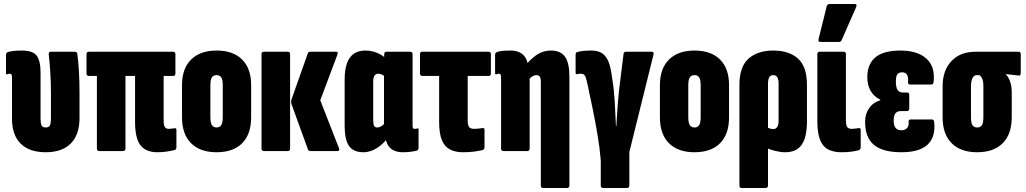

<svg xmlns="http://www.w3.org/2000/svg" viewBox="-20 -756 5136 961"><path d="M209 6Q127 6 83.5 -37Q40 -80 40 -162V-368Q40 -378 37.5 -382.5Q35 -387 28 -387Q25 -387 22 -386Q19 -385 16 -384Q10 -383 10 -390V-481Q10 -493 21 -496Q36 -500 53 -501.5Q70 -503 89 -503Q145 -503 164 -477Q183 -451 183 -392V-161Q183 -138 188 -128Q193 -118 209 -118Q225 -118 230 -128.5Q235 -139 235 -163V-286Q235 -346 231.5 -397.5Q228 -449 224 -484Q223 -497 234 -497H355Q366 -497 367 -486Q372 -451 375 -400.5Q378 -350 378 -292V-166Q378 -81 334 -37.5Q290 6 209 6Z M768 6Q710 6 683 -29Q656 -64 656 -146V-376H608V-13Q608 0 596 0H477Q465 0 465 -13V-376H424Q413 -376 413 -389V-484Q413 -497 424 -497H847Q858 -497 858 -484V-389Q858 -376 847 -376H799V-153Q799 -130 805 -120.5Q811 -111 825 -111Q831 -111 837.5 -112Q844 -113 854 -114Q863 -116 863 -105V-19Q863 -8 854 -5Q834 0 812 3Q790 6 768 6Z M1064 6Q982 6 936.5 -39Q891 -84 891 -169V-330Q891 -413 936.5 -458Q982 -503 1064 -503Q1147 -503 1192 -458Q1237 -413 1237 -330V-169Q1237 -84 1192 -39Q1147 6 1064 6ZM1064 -118Q1080 -118 1087.5 -130Q1095 -142 1095 -170V-328Q1095 -357 1087.5 -368.5Q1080 -380 1064 -380Q1048 -380 1040.5 -368.5Q1033 -357 1033 -328V-170Q1033 -142 1040.5 -130Q1048 -118 1064 -118Z M1534 0Q1524 0 1521 -9L1439 -235Q1435 -248 1439 -258L1521 -490Q1524 -497 1533 -497H1661Q1669 -497 1670 -493.5Q1671 -490 1669 -483L1583 -254L1676 -16Q1683 0 1669 0ZM1300 0Q1289 0 1289 -13V-485Q1289 -497 1300 -497H1421Q1432 -497 1432 -485V-13Q1432 0 1421 0Z M1799 6Q1749 6 1727 -25.5Q1705 -57 1705 -126V-358Q1705 -407 1716.5 -439Q1728 -471 1751 -487Q1774 -503 1808 -503Q1839 -503 1865 -492.5Q1891 -482 1914 -462L1913 -368Q1902 -378 1892.5 -382.5Q1883 -387 1874 -387Q1865 -387 1859.5 -383Q1854 -379 1851 -370.5Q1848 -362 1848 -348V-155Q1848 -134 1852.5 -126Q1857 -118 1868 -118Q1878 -118 1889 -124.5Q1900 -131 1908 -142L1931 -81Q1907 -42 1871.5 -18Q1836 6 1799 6ZM1997 6Q1908 6 1908 -91V-104L1902 -117V-422L1903 -447V-484Q1903 -497 1915 -497H2033Q2045 -497 2045 -484V-130Q2045 -119 2047 -115Q2049 -111 2056 -111Q2060 -111 2063 -111.5Q2066 -112 2068 -113Q2075 -116 2075 -108V-16Q2075 -4 2063 -1Q2030 6 1997 6Z M2296 6Q2260 6 2233 -7.5Q2206 -21 2192 -54Q2178 -87 2178 -147V-376H2094Q2082 -376 2082 -389V-484Q2082 -497 2093 -497H2426Q2437 -497 2437 -484V-389Q2437 -376 2426 -376H2321V-154Q2321 -128 2328.5 -119.5Q2336 -111 2354 -111Q2364 -111 2376 -112.5Q2388 -114 2396 -115Q2405 -116 2405 -106V-19Q2405 -8 2396 -5Q2380 -1 2355 2.5Q2330 6 2296 6Z M2698 185Q2687 185 2687 172V-348Q2687 -365 2681.5 -372.5Q2676 -380 2664 -380Q2655 -380 2645 -374Q2635 -368 2627 -358L2604 -419Q2627 -453 2661.5 -478Q2696 -503 2738 -503Q2786 -503 2808 -472Q2830 -441 2830 -372V172Q2830 185 2818 185ZM2500 0Q2488 0 2488 -13V-368Q2488 -378 2485.5 -382.5Q2483 -387 2476 -387Q2473 -387 2470 -386Q2467 -385 2464 -384Q2458 -383 2458 -390V-481Q2458 -493 2469 -496Q2484 -501 2501 -502Q2518 -503 2535 -503Q2578 -503 2601 -479Q2624 -455 2624 -407V-395L2631 -380V-13Q2631 0 2619 0Z M2999 185Q2987 185 2987 172V47Q2982 -15 2970.5 -83Q2959 -151 2945 -218.5Q2931 -286 2918 -346Q2913 -369 2907 -378Q2901 -387 2887 -387Q2879 -387 2869 -385Q2865 -384 2863 -386Q2861 -388 2861 -393V-482Q2861 -494 2871 -496Q2886 -500 2902.5 -501.5Q2919 -503 2941 -503Q2966 -503 2985.5 -494Q3005 -485 3019 -461Q3033 -437 3040 -391Q3046 -355 3049.5 -327.5Q3053 -300 3054 -280Q3056 -264 3057.5 -234Q3059 -204 3060.5 -174Q3062 -144 3063 -125H3065Q3066 -138 3067 -159.5Q3068 -181 3070 -206.5Q3072 -232 3074 -257.5Q3076 -283 3078 -301L3101 -486Q3102 -497 3114 -497H3242Q3254 -497 3251 -483L3130 5V172Q3130 185 3118 185Z M3456 6Q3374 6 3328.5 -39Q3283 -84 3283 -169V-330Q3283 -413 3328.5 -458Q3374 -503 3456 -503Q3539 -503 3584 -458Q3629 -413 3629 -330V-169Q3629 -84 3584 -39Q3539 6 3456 6ZM3456 -118Q3472 -118 3479.5 -130Q3487 -142 3487 -170V-328Q3487 -357 3479.5 -368.5Q3472 -380 3456 -380Q3440 -380 3432.5 -368.5Q3425 -357 3425 -328V-170Q3425 -142 3432.5 -130Q3440 -118 3456 -118Z M3692 185Q3681 185 3681 172V-331Q3681 -422 3726.5 -462.5Q3772 -503 3850 -503Q3930 -503 3974.5 -462.5Q4019 -422 4019 -331V-151Q4019 -70 3993 -32Q3967 6 3910 6Q3887 6 3859 -1Q3831 -8 3807 -19V-124Q3818 -119 3829 -114.5Q3840 -110 3850 -110Q3863 -110 3870 -120Q3877 -130 3877 -153V-337Q3877 -359 3870.5 -369.5Q3864 -380 3850 -380Q3837 -380 3830.5 -369.5Q3824 -359 3824 -337V172Q3824 185 3812 185Z M4191 6Q4153 6 4126 -7.5Q4099 -21 4085 -55Q4071 -89 4071 -149V-485Q4071 -497 4083 -497H4202Q4214 -497 4214 -485V-152Q4214 -128 4221 -119.5Q4228 -111 4243 -111Q4252 -111 4262 -112.5Q4272 -114 4279 -115Q4288 -116 4288 -105V-19Q4288 -8 4278 -4Q4263 0 4242 3Q4221 6 4191 6ZM4087 -546Q4073 -546 4077 -560L4118 -725Q4121 -736 4134 -736H4257Q4272 -736 4265 -720L4193 -556Q4190 -546 4177 -546Z M4492 6Q4398 6 4354 -31Q4310 -68 4310 -147Q4310 -186 4330.5 -215Q4351 -244 4386 -254V-257Q4355 -272 4338 -300.5Q4321 -329 4321 -370Q4321 -435 4361.5 -469Q4402 -503 4487 -503Q4571 -503 4616 -463.5Q4661 -424 4653 -348Q4652 -333 4642 -333H4536Q4523 -333 4525 -346Q4529 -394 4496 -394Q4478 -394 4471 -383.5Q4464 -373 4464 -349Q4464 -319 4472.5 -306Q4481 -293 4498 -293H4520Q4531 -293 4531 -280V-213Q4531 -200 4520 -200H4489Q4471 -200 4462 -189Q4453 -178 4453 -152Q4453 -128 4462.5 -116Q4472 -104 4491 -104Q4510 -104 4520 -115Q4530 -126 4528 -146Q4526 -158 4539 -158H4645Q4655 -158 4656 -143Q4663 -69 4622 -31.5Q4581 6 4492 6Z M4871 6Q4788 6 4743 -39.5Q4698 -85 4698 -169V-324Q4698 -403 4742 -450Q4786 -497 4862 -497H5078Q5089 -497 5089 -485V-390Q5089 -376 5078 -378L5015 -385V-383Q5028 -371 5036 -347Q5044 -323 5044 -294V-169Q5044 -85 4999 -39.5Q4954 6 4871 6ZM4871 -118Q4888 -118 4895 -130Q4902 -142 4902 -170V-326Q4902 -342 4899.5 -352Q4897 -362 4892.5 -369Q4888 -376 4882 -380H4870Q4855 -380 4847.5 -365.5Q4840 -351 4840 -322V-170Q4840 -142 4847 -130Q4854 -118 4871 -118Z"/></svg>

Font: Sofia Sans Extra Condensed Black
Style: Regular
Weight: 900
Designer: Botio Nikoltchev, Ani Petrova
Foundry: lettersoup
Version: Version 4.101